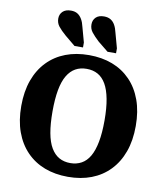

<svg xmlns="http://www.w3.org/2000/svg" viewBox="-103 -1055 987 1156"><g transform="rotate(10 390.5 -477.5)"><path d="M523 -887 548 -796V-766H496L433 -817Q404 -844 388 -864.5Q372 -885 372 -912Q372 -938 389 -955Q406 -972 439 -972Q463 -972 479.5 -962Q496 -952 506.5 -933Q517 -914 523 -887ZM321 -887 346 -796V-766H294L231 -818Q201 -844 185 -864.5Q169 -885 169 -912Q169 -938 186.5 -955Q204 -972 237 -972Q261 -972 277 -962Q293 -952 304 -933Q315 -914 321 -887ZM391 17Q312 17 248 -7.5Q184 -32 137.5 -80Q91 -128 66 -197Q41 -266 41 -355Q41 -444 66 -513Q91 -582 137.5 -630Q184 -678 248 -702.5Q312 -727 391 -727Q470 -727 534 -702.5Q598 -678 644.5 -630Q691 -582 716 -513Q741 -444 741 -355Q741 -266 716 -197Q691 -128 644.5 -80Q598 -32 534 -7.5Q470 17 391 17ZM391 -67Q429 -67 459 -83.5Q489 -100 509 -134.5Q529 -169 539.5 -224Q550 -279 550 -355Q550 -431 539.5 -486Q529 -541 509 -575.5Q489 -610 459.5 -626.5Q430 -643 391 -643Q352 -643 322.5 -626.5Q293 -610 272.5 -575.5Q252 -541 242 -486Q232 -431 232 -355Q232 -279 242 -224Q252 -169 272.5 -134.5Q293 -100 322.5 -83.5Q352 -67 391 -67Z"/></g></svg>

Font: Roboto Serif SemiCondensed
Style: Bold
Weight: 700
Width: 4
Designer: Greg Gazdowicz
Foundry: Commercial Type
Version: Version 1.007